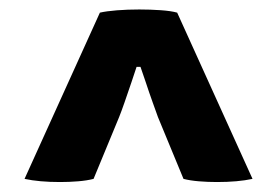

<svg xmlns="http://www.w3.org/2000/svg" viewBox="-20 -674 570 395"><path d="M499.5 -306Q469.5 -299.5 426.5 -299.5Q407.5 -299.5 389.2 -301Q371 -302.5 357.5 -306L305 -433Q301 -444 293.8 -464.2Q286.5 -484.5 279.8 -505Q273 -525.5 269 -536.5H261Q257.5 -525.5 250.5 -505Q243.5 -484.5 236.5 -464.2Q229.5 -444 225 -433L172.5 -306Q159 -302.5 140.8 -301Q122.5 -299.5 103.5 -299.5Q60.5 -299.5 30.5 -306L185.5 -648Q198.5 -651 220.5 -652.8Q242.5 -654.5 266.5 -654.5Q289.5 -654.5 310.8 -653Q332 -651.5 344.5 -648Z"/></svg>

Font: Signika Negative
Style: Bold
Weight: 700
Designer: Anna Giedry
Foundry: Anna Giedry
Version: Version 2.001